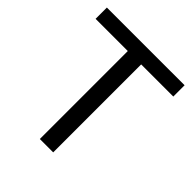

<svg xmlns="http://www.w3.org/2000/svg" viewBox="-195 -848 980 980"><g transform="rotate(45 295.0 -358.0)"><path d="M576 -635H344V0H247.5V-635H15V-716.5H576Z"/></g></svg>

Font: Lato 2
Style: Regular
Weight: 400
Designer: Lukasz Dziedzic with Adam Twardoch and Botio Nikoltchev
Foundry: tyPoland Lukasz Dziedzic
Version: Version 2.015; 2015-08-06; http://www.latofonts.com/